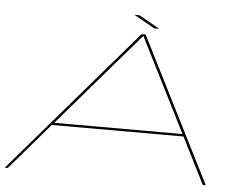

<svg xmlns="http://www.w3.org/2000/svg" viewBox="-53 -833 1171 899"><g transform="rotate(5 532.5 -383.0)"><path d="M0.5 0 584 -678.5H603.5L945.5 0H931.5L821.5 -218.5H202.5L15 0ZM213 -229.5H816L593.5 -671H593ZM641 -711 543 -766H567L664 -711Z"/></g></svg>

Font: Anybody UltraExpanded Thin
Style: Italic
Weight: 100
Width: 9
Italic angle: -10°
Designer: Tyler Finck
Foundry: Etcetera Type Company
Version: Version 1.010; ttfautohint (v1.8.3) -l 8 -r 50 -G 200 -x 14 